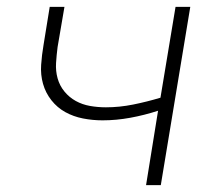

<svg xmlns="http://www.w3.org/2000/svg" viewBox="-20 -540 640 560"><path d="M406 0 441 -217Q401 -204 360 -196.5Q319 -189 279 -189Q250 -189 222 -194.5Q194 -200 170.5 -213Q147 -226 130 -247.5Q113 -269 105.5 -295.5Q98 -322 100 -351Q102 -380 107 -409L125 -520H168L148 -403Q145 -380 143.5 -356.5Q142 -333 148 -311.5Q154 -290 168 -273Q182 -256 201 -245.5Q220 -235 242.5 -231Q265 -227 289 -227Q328 -227 368 -235Q408 -243 448 -255L492 -520H535L449 0Z"/></svg>

Font: Iosevka SS04 XLt Ex
Style: Italic
Weight: 200
Width: 7
Italic angle: -9°
Monospace: yes
Designer: Belleve Invis
Foundry: Belleve Invis
Version: Version 19.0.0; ttfautohint (v1.8.4)